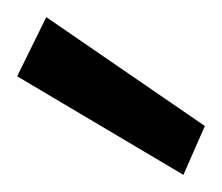

<svg xmlns="http://www.w3.org/2000/svg" viewBox="-20 -764 259 224"><path d="M194 -560 0 -675 34 -744 219 -617Z"/></svg>

Font: DM Sans 11pt
Style: Regular
Weight: 400
Version: Version 4.004;gftools[0.9.30]